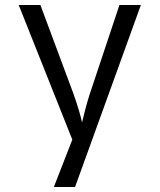

<svg xmlns="http://www.w3.org/2000/svg" viewBox="-20 -750 640 770"><path d="M196 0 270 -190 55 -730H142L275 -373Q287 -339 296.5 -307Q306 -275 309 -259Q313 -275 321 -307Q329 -339 340 -373L459 -730H545L281 0Z"/></svg>

Font: Pitagon Sans Mono Light
Style: Regular
Weight: 300
Monospace: yes
Designer: Travis Tran
Foundry: Pitagon
Version: Version 1.001; ttfautohint (v1.8.4.7-5d5b);gftools[0.9.26]